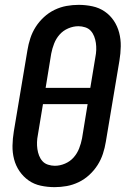

<svg xmlns="http://www.w3.org/2000/svg" viewBox="-20 -763 540 791"><path d="M205 8Q176 8 148 2Q120 -4 98 -19.5Q76 -35 60.5 -57.5Q45 -80 38 -107Q31 -134 31.5 -163Q32 -192 37 -222L93 -556Q97 -581 105 -605.5Q113 -630 127 -652Q141 -674 161 -692.5Q181 -711 205 -722.5Q229 -734 254 -738.5Q279 -743 304 -743Q333 -743 361 -737Q389 -731 411.5 -715.5Q434 -700 449 -677.5Q464 -655 471 -628Q478 -601 477.5 -572Q477 -543 472 -513L416 -179Q412 -154 404 -129.5Q396 -105 382 -83Q368 -61 348 -42.5Q328 -24 304 -12.5Q280 -1 255 3.5Q230 8 205 8ZM168 -401H352L373 -528Q376 -543 376.5 -557.5Q377 -572 375 -586Q373 -600 368 -613Q363 -626 354 -636Q345 -646 331 -650.5Q317 -655 303 -655Q282 -655 261 -646Q240 -637 225.5 -620.5Q211 -604 203 -583.5Q195 -563 191 -542ZM206 -80Q227 -80 248 -89Q269 -98 283.5 -114.5Q298 -131 306 -151.5Q314 -172 318 -193L341 -334H157L136 -207Q133 -192 132.5 -177.5Q132 -163 134 -149Q136 -135 141 -122Q146 -109 155 -99Q164 -89 178 -84.5Q192 -80 206 -80Z"/></svg>

Font: Iosevka Curly Slab Semibold
Style: Italic
Weight: 600
Italic angle: -9°
Monospace: yes
Designer: Belleve Invis
Foundry: Belleve Invis
Version: Version 22.1.2; ttfautohint (v1.8.4)